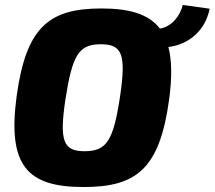

<svg xmlns="http://www.w3.org/2000/svg" viewBox="-20 -738 863 772"><path d="M823 -703 715 -718C704 -674 671 -631 623 -623C578 -682 499 -704 388 -704C175 -704 85 -627 47 -352C9 -71 90 14 316 14C528 14 622 -58 660 -338C672 -427 671 -496 657 -549C740 -559 806 -616 823 -703ZM463 -352C436 -172 409 -130 320 -130C235 -130 218 -170 243 -338C271 -518 297 -560 385 -560C470 -560 488 -522 463 -352Z"/></svg>

Font: Exo 2 Extra Bold
Style: Italic
Weight: 800
Italic angle: -8°
Designer: Natanael Gama
Version: Version 1.001;PS 001.001;hotconv 1.0.88;makeotf.lib2.5.64775